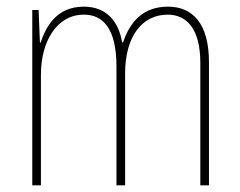

<svg xmlns="http://www.w3.org/2000/svg" viewBox="-20 -557 721 577"><path d="M485 -537C410 -537 371 -492 350 -430H347C337 -490 302 -537 232 -537C149 -537 118 -476 102 -429H100L96 -527H77V0H103V-333C103 -433 151 -513 232 -513C287 -513 330 -475 330 -357V0H356V-336C356 -449 408 -513 484 -513C539 -513 582 -473 582 -368V0H608V-370C608 -486 559 -537 485 -537Z"/></svg>

Font: Noto Sans Arabic UI Cn Th
Style: Regular
Weight: 100
Width: 3
Designer: Monotype Design Team, Nadine Chahine and Nizar Qandah
Foundry: Monotype Imaging Inc.
Version: Version 2.010